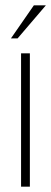

<svg xmlns="http://www.w3.org/2000/svg" viewBox="-20 -700 192 720"><path d="M59 -500V0H92V-500ZM21 -556H46L152 -680H107Z"/></svg>

Font: LT Wave Text Thin
Style: Regular
Weight: 100
Designer: Daniel Lyons
Version: Version 2.5 (Glyphs App)